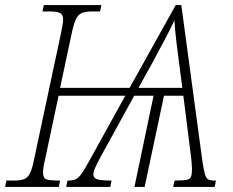

<svg xmlns="http://www.w3.org/2000/svg" viewBox="-42 -734 914 754"><path d="M-22 0 -17 -25H14Q38 -25 52.5 -30.5Q67 -36 76 -54Q85 -72 92 -109L198 -606Q201 -623 203.5 -635.5Q206 -648 206 -657Q206 -677 193.5 -683Q181 -689 156 -689H125L130 -714H356L351 -689H319Q295 -689 280.5 -683.5Q266 -678 257 -660Q248 -642 240 -605L194 -389H467L648 -714H670L753 -100Q758 -67 762.5 -51Q767 -35 775 -30Q783 -25 798 -25H806L801 0H638L644 -25Q675 -25 689.5 -27.5Q704 -30 708 -40Q712 -50 712 -71Q712 -80 710.5 -96Q709 -112 708 -120L678 -358H602L526 0H486L561 -358H485L351 -114Q337 -88 330.5 -72.5Q324 -57 325 -46Q327 -33 342.5 -29Q358 -25 396 -25L391 0H218L223 -25H227Q245 -25 256 -30.5Q267 -36 279 -53Q291 -70 309 -103L450 -358H188L135 -108Q131 -92 129 -79Q127 -66 127 -57Q127 -35 139.5 -30Q152 -25 194 -25L189 0ZM502 -389H674L662 -481Q656 -525 650.5 -571.5Q645 -618 643 -654Q626 -618 603.5 -575.5Q581 -533 555 -485Z"/></svg>

Font: Noto Serif SemiCondensed ExtraLight
Style: Italic
Weight: 200
Width: 4
Italic angle: -12°
Designer: Monotype Design Team
Foundry: Monotype Imaging Inc.
Version: Version 2.013